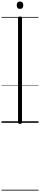

<svg xmlns="http://www.w3.org/2000/svg" viewBox="-20 -1641 535 2566"><path d="M247 14Q233 14 227 9Q221 4 221 -5V-1401Q221 -1411 227 -1415.5Q233 -1420 247 -1420Q261 -1420 267.5 -1415.5Q274 -1411 274 -1401V-5Q274 4 268 9Q262 14 247 14ZM247 -1522Q225 -1522 214.5 -1534Q204 -1546 204 -1570Q204 -1596 214.5 -1608.5Q225 -1621 247 -1621Q268 -1621 279.5 -1608.5Q291 -1596 291 -1571Q291 -1546 280 -1534Q269 -1522 247 -1522ZM0 895H495V905H0ZM0 -20H495V0H0ZM0 -505H495V-500H0ZM0 -1415H495V-1405H0Z"/></svg>

Font: Playwrite BE WAL Guides
Style: Regular
Weight: 400
Designer: Veronika Burian, José Scaglione
Foundry: TypeTogether
Version: Version 1.003